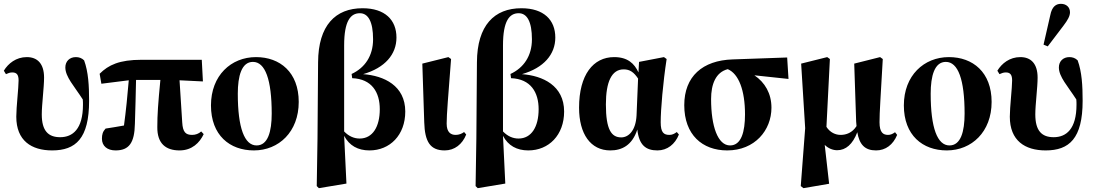

<svg xmlns="http://www.w3.org/2000/svg" viewBox="-24 -770 5719 1002"><path d="M248 15C371 15 441 -47 441 -244C441 -323 437 -395 415 -455C403 -467 388 -472 372 -472C339 -472 317 -450 317 -418C317 -369 363 -321 408 -251C409 -241 409 -232 409 -224C409 -96 355 -54 290 -54C228 -54 194 -87 194 -173C194 -224 206 -314 206 -365C206 -438 171 -472 116 -472C60 -472 19 -439 -4 -401L7 -383C18 -388 28 -392 40 -392C64 -392 73 -379 73 -350C73 -311 61 -212 61 -161C61 -36 140 15 248 15Z M505 -333 648 -351C642 -278 633 -187 623 -115C591 -109 559 -104 527 -99C512 -83 508 -68 508 -46C508 -8 536 15 579 15C650 15 678 -25 680 -124C682 -197 685 -282 686 -353H813C801 -229 797 -172 797 -107C796 -20 842 15 913 15C978 15 1018 -25 1039 -70L1026 -84C1013 -72 996 -66 979 -66C945 -66 930 -80 927 -131L913 -351L1035 -345L1029 -458H715C599 -458 542 -431 496 -385Z M1301 15C1431 15 1535 -82 1535 -238C1535 -393 1437 -472 1312 -472C1182 -472 1077 -376 1077 -220C1077 -64 1175 15 1301 15ZM1315 -11C1252 -11 1217 -102 1217 -281C1217 -374 1237 -447 1296 -447C1360 -447 1394 -355 1394 -177C1394 -83 1374 -11 1315 -11Z M1772 -533C1772 -662 1806 -701 1854 -701C1897 -701 1923 -658 1923 -565C1923 -478 1880 -416 1811 -384L1814 -362C1917 -358 1958 -288 1958 -200C1958 -109 1921 -47 1853 -47C1825 -47 1797 -58 1772 -84ZM1629 201 1640 212 1784 188 1772 -61C1799 -10 1844 15 1904 15C2011 15 2091 -65 2091 -188C2091 -323 1980 -375 1871 -383C1985 -416 2045 -486 2045 -574C2045 -666 1985 -727 1868 -727C1727 -727 1637 -638 1636 -445L1633 -48Z M2297 15C2348 15 2389 -17 2409 -68L2398 -81C2386 -72 2371 -66 2354 -66C2329 -66 2307 -79 2307 -125C2307 -175 2315 -265 2330 -462L2316 -472L2180 -438L2190 -132C2193 -30 2221 15 2297 15Z M2601 -533C2601 -662 2635 -701 2683 -701C2726 -701 2752 -658 2752 -565C2752 -478 2709 -416 2640 -384L2643 -362C2746 -358 2787 -288 2787 -200C2787 -109 2750 -47 2682 -47C2654 -47 2626 -58 2601 -84ZM2458 201 2469 212 2613 188 2601 -61C2628 -10 2673 15 2733 15C2840 15 2920 -65 2920 -188C2920 -323 2809 -375 2700 -383C2814 -416 2874 -486 2874 -574C2874 -666 2814 -727 2697 -727C2556 -727 2466 -638 2465 -445L2462 -48Z M3138 -225C3138 -343 3168 -408 3231 -408C3263 -408 3284 -393 3306 -360L3298 -168C3294 -89 3257 -53 3218 -53C3167 -53 3138 -93 3138 -225ZM3161 15C3221 15 3275 -11 3302 -94C3311 -13 3346 15 3407 15C3458 15 3499 -17 3519 -68L3508 -81C3496 -72 3484 -66 3470 -66C3440 -66 3424 -78 3424 -132C3424 -198 3436 -339 3455 -462L3441 -472L3311 -447L3308 -392C3287 -438 3252 -472 3181 -472C3072 -472 2998 -380 2998 -208C2998 -71 3058 15 3161 15Z M3771 15C3915 15 4002 -90 4002 -208C4002 -282 3968 -340 3913 -377L4091 -358L4084 -470L3800 -460C3642 -455 3547 -371 3547 -221C3547 -67 3641 15 3771 15ZM3687 -253C3687 -330 3711 -393 3774 -409C3831 -385 3864 -299 3864 -173C3864 -83 3845 -11 3786 -11C3722 -11 3687 -111 3687 -253Z M4548 15C4598 15 4637 -15 4658 -66L4647 -80C4635 -71 4623 -66 4611 -66C4586 -66 4566 -77 4566 -132C4566 -186 4572 -265 4583 -462L4569 -472L4434 -438L4444 -136L4446 -112C4424 -77 4392 -66 4363 -66C4337 -66 4308 -78 4289 -108C4295 -217 4301 -344 4307 -462L4293 -472L4157 -438L4178 -101L4155 201L4169 212L4303 189L4280 -14C4299 5 4323 14 4345 14C4390 14 4426 -17 4450 -80C4461 -16 4489 15 4548 15Z M4917 15C5047 15 5151 -82 5151 -238C5151 -393 5053 -472 4928 -472C4798 -472 4693 -376 4693 -220C4693 -64 4791 15 4917 15ZM4931 -11C4868 -11 4833 -102 4833 -281C4833 -374 4853 -447 4912 -447C4976 -447 5010 -355 5010 -177C5010 -83 4990 -11 4931 -11Z M5433 15C5556 15 5626 -47 5626 -244C5626 -323 5622 -395 5600 -455C5588 -467 5573 -472 5557 -472C5524 -472 5502 -450 5502 -418C5502 -369 5548 -321 5593 -251C5594 -241 5594 -232 5594 -224C5594 -96 5540 -54 5475 -54C5413 -54 5379 -87 5379 -173C5379 -224 5391 -314 5391 -365C5391 -438 5356 -472 5301 -472C5245 -472 5204 -439 5181 -401L5192 -383C5203 -388 5213 -392 5225 -392C5249 -392 5258 -379 5258 -350C5258 -311 5246 -212 5246 -161C5246 -36 5325 15 5433 15ZM5422 -537 5444 -528 5526 -636C5548 -665 5560 -686 5560 -706C5560 -733 5540 -750 5513 -750C5488 -750 5466 -737 5457 -690Z"/></svg>

Font: Source Serif 4 Display
Style: Bold
Weight: 700
Designer: Frank Grießhammer
Foundry: Adobe Systems Incorporated
Version: Version 4.004;hotconv 1.0.117;makeotfexe 2.5.65602